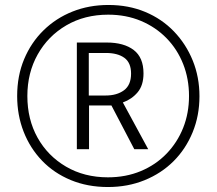

<svg xmlns="http://www.w3.org/2000/svg" viewBox="-20 -743 871 772"><path d="M414 9Q332 9 264.5 -19Q197 -47 149 -97Q101 -147 75 -213.5Q49 -280 49 -357Q49 -438 77 -505Q105 -572 155 -621Q205 -670 271.5 -696.5Q338 -723 416 -723Q497 -723 564 -695Q631 -667 679.5 -616.5Q728 -566 755 -499.5Q782 -433 782 -356Q782 -278 754.5 -211Q727 -144 678 -95Q629 -46 561.5 -18.5Q494 9 414 9ZM414 -30Q486 -30 546 -55Q606 -80 649.5 -125Q693 -170 716.5 -229Q740 -288 740 -357Q740 -426 716.5 -485.5Q693 -545 649.5 -589.5Q606 -634 546.5 -659Q487 -684 415 -684Q320 -684 246.5 -641Q173 -598 131.5 -524Q90 -450 90 -357Q90 -263 131 -189.5Q172 -116 245.5 -73Q319 -30 414 -30ZM289 -143V-572H409Q478 -572 517.5 -542Q557 -512 557 -448Q557 -400 533.5 -372Q510 -344 474 -331L576 -143H520L428 -319H338V-143ZM405 -359Q450 -359 478.5 -380Q507 -401 507 -447Q507 -491 480 -510.5Q453 -530 406 -530H337V-359Z"/></svg>

Font: Noto Sans Condensed Light
Style: Regular
Weight: 300
Width: 3
Designer: Monotype Design Team
Foundry: Monotype Imaging Inc.
Version: Version 2.013; ttfautohint (v1.8.4.7-5d5b)